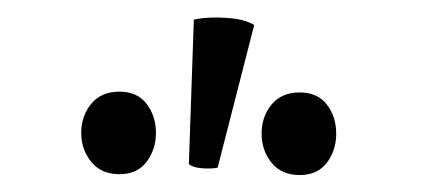

<svg xmlns="http://www.w3.org/2000/svg" viewBox="-20 -782 490 221"><path d="M230.5 -589Q223.3 -587.5 212.7 -588.3Q202.2 -589.1 197.4 -593.1L203.1 -759.4Q213.5 -761.7 226.2 -761.8Q238.9 -762 251.4 -760.3Q263.8 -758.5 272.6 -753.2ZM117.5 -581.5Q96.5 -581.5 85 -595.7Q73.5 -609.9 73.5 -629Q73.5 -648.5 85 -662.5Q96.5 -676.5 117.5 -676.5Q138 -676.5 148.7 -662.5Q159.5 -648.5 159.5 -629Q159.5 -609.9 148.7 -595.7Q138 -581.5 117.5 -581.5ZM325 -580.5Q304 -580.5 292.5 -594.8Q281.1 -609 281.1 -628.1Q281.1 -647.6 292.5 -661.6Q304 -675.6 325 -675.6Q345.5 -675.6 356.3 -661.6Q367 -647.6 367 -628.1Q367 -609 356.3 -594.8Q345.5 -580.5 325 -580.5Z"/></svg>

Font: Arima Thin
Style: Regular
Weight: 100
Designer: Joana Correia and Natanael Gama
Foundry: NDISCOVER
Version: Version 1.101;gftools[0.9.23]